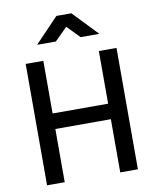

<svg xmlns="http://www.w3.org/2000/svg" viewBox="-98 -996 872 1071"><g transform="rotate(-10 338.0 -460.5)"><path d="M80.7 0V-687.5H180.7V-389.3H495.2V-687.5H595.2V0H495.2V-301.4H180.7V0ZM162 -781.4 296 -921.5H380.6L514.6 -781.4H408.7L339.3 -852.3L268.3 -781.4Z"/></g></svg>

Font: Titillium Web SemiBold
Style: Regular
Weight: 600
Designer: Mohamed Gaber, Accademia di Belle Arti di Urbino
Foundry: Kief Type Foundry, Accademia di Belle Arti di Urbino
Version: Version 3.000; ttfautohint (v1.8.4)